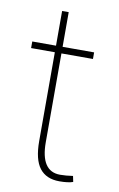

<svg xmlns="http://www.w3.org/2000/svg" viewBox="-74 -646 433 700"><g transform="rotate(10 142.5 -296.5)"><path d="M98.6 -603H123V-474.6H239.7V-450.2H123V-121.6Q123 -13.7 194.8 -13.7Q216.3 -13.7 242.2 -17.6L246.6 3.9Q228.5 10.3 196.3 10.3Q147.5 10.3 123 -21.5Q98.6 -53.2 98.6 -121.6V-450.2H10.7V-474.6H98.6Z"/></g></svg>

Font: Yantramanav Thin
Style: Regular
Weight: 250
Version: Version 1.001;PS 1.0;hotconv 1.0.72;makeotf.lib2.5.5900; ttf